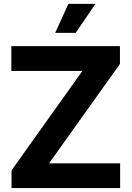

<svg xmlns="http://www.w3.org/2000/svg" viewBox="-20 -964 674 984"><path d="M39.1 0V-90.8L402.3 -600.6H38.1V-727.5H594.7V-636.2L231.4 -127H595.7V0ZM262.7 -795.4 330.6 -944.3H469.2L367.7 -795.4Z"/></svg>

Font: Inter Tight
Style: Bold
Weight: 700
Designer: Rasmus Andersson
Foundry: rsms
Version: Version 3.004; ttfautohint (v1.8.4.7-5d5b)